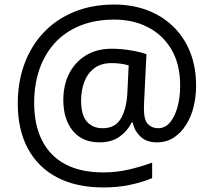

<svg xmlns="http://www.w3.org/2000/svg" viewBox="-20 -734 939 843"><path d="M841 -357Q841 -311 830.5 -267Q820 -223 798 -187.5Q776 -152 744 -130.5Q712 -109 668 -109Q622 -109 595.5 -135.5Q569 -162 563 -196H558Q540 -159 505 -134Q470 -109 417 -109Q341 -109 299.5 -160Q258 -211 258 -295Q258 -361 284 -411.5Q310 -462 357.5 -491Q405 -520 470 -520Q514 -520 556.5 -512.5Q599 -505 623 -496L613 -293Q612 -275 612 -267.5Q612 -260 612 -257Q612 -205 630.5 -188Q649 -171 674 -171Q705 -171 726.5 -196.5Q748 -222 759.5 -264.5Q771 -307 771 -358Q771 -451 733.5 -515.5Q696 -580 630.5 -614Q565 -648 482 -648Q397 -648 331 -621Q265 -594 220.5 -545Q176 -496 153 -429.5Q130 -363 130 -283Q130 -185 165 -116.5Q200 -48 267.5 -12.5Q335 23 433 23Q494 23 549.5 9.5Q605 -4 648 -20V48Q605 66 551.5 77.5Q498 89 433 89Q315 89 231 45Q147 1 102.5 -81.5Q58 -164 58 -280Q58 -373 87 -452.5Q116 -532 171 -590.5Q226 -649 304.5 -681.5Q383 -714 482 -714Q560 -714 625.5 -689.5Q691 -665 739.5 -618.5Q788 -572 814.5 -506Q841 -440 841 -357ZM336 -293Q336 -229 361.5 -200Q387 -171 430 -171Q486 -171 510.5 -213Q535 -255 539 -322L545 -447Q532 -451 512 -454Q492 -457 471 -457Q422 -457 392 -433Q362 -409 349 -371.5Q336 -334 336 -293Z"/></svg>

Font: gurmukhi15
Style: Book
Weight: 400
Designer: Jelle Bosma - Monotype Design Team
Foundry: Monotype Imaging Inc.
Version: Version 2.003